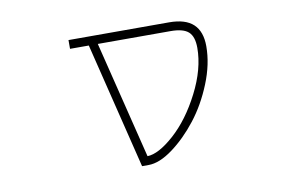

<svg xmlns="http://www.w3.org/2000/svg" viewBox="-61 -630 1122 738"><g transform="rotate(-10 500.0 -261.0)"><path d="M352.5 -490.2 465.8 -32.2Q508.8 -33.2 570.3 -87.9Q632.8 -143.6 679.7 -235.4Q726.6 -327.1 726.6 -409.2Q726.6 -453.1 706.1 -471.7Q685.5 -490.2 636.7 -490.2ZM761.7 -409.2Q761.7 -339.8 731.4 -265.1Q701.2 -190.4 656.2 -132.8Q611.3 -75.2 559.1 -36.6Q506.8 2 463.9 2H438.5L317.4 -490.2H244.1V-524.4H636.7Q700.2 -524.4 731 -495.6Q761.7 -466.8 761.7 -409.2Z"/></g></svg>

Font: GenEi Gothic M ExtraLight
Style: Regular
Weight: 200
Designer: o_tamon (Modified); [Source Han Sans]
Ryoko NISHIZUKA  (kana & ideographs); Paul D. Hunt (Latin, Greek & Cyrillic); Wenl
Version: Version 1.1a;Original Version 1.004